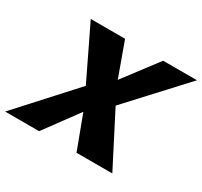

<svg xmlns="http://www.w3.org/2000/svg" viewBox="-178 -842 1081 1027"><g transform="rotate(30 362.5 -329.0)"><path d="M-40 0 265 -335 109 -658H321L397 -448L556 -658H765L456 -323L622 0H401L323 -208L170 0Z"/></g></svg>

Font: Ysabeau Infant Black
Style: Italic
Weight: 900
Italic angle: -12°
Designer: Christian Thalmann (Catharsis Fonts)
Version: Version 2.001;gftools[0.9.30]; featfreeze: ss01,ss02,lnum